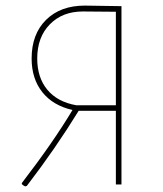

<svg xmlns="http://www.w3.org/2000/svg" viewBox="-20 -659 584 686"><path d="M70 7Q63 4 58 -1V-5Q171 -152 239 -266Q169 -282 131 -330Q93 -378 93 -450Q93 -537 144.5 -588Q196 -639 283 -639L414 -637V0H394V-263H261Q178 -128 76 5ZM252 -283H394V-617L276 -618Q203 -618 158 -572Q113 -526 113 -450Q113 -382 149 -338.5Q185 -295 252 -283Z"/></svg>

Font: Alegreya Sans SC Thin
Style: Regular
Weight: 100
Designer: Juan Pablo del Peral
Foundry: Huerta Tipografica
Version: Version 2.007